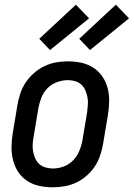

<svg xmlns="http://www.w3.org/2000/svg" viewBox="-20 -789 569 817"><path d="M204 8Q175 8 147 2Q119 -4 96 -19Q73 -34 58 -56.5Q43 -79 36 -106Q29 -133 29 -162Q29 -191 34 -221L54 -341Q58 -365 66 -390Q74 -415 89 -437.5Q104 -460 124.5 -478Q145 -496 169 -507.5Q193 -519 218.5 -523.5Q244 -528 269 -528Q298 -528 326 -522Q354 -516 377 -501Q400 -486 415.5 -463.5Q431 -441 438 -414Q445 -387 444.5 -358Q444 -329 439 -299L419 -179Q415 -155 407 -130Q399 -105 384.5 -82.5Q370 -60 349.5 -42Q329 -24 305 -12.5Q281 -1 255 3.5Q229 8 204 8ZM205 -72Q228 -72 251 -80.5Q274 -89 291 -106.5Q308 -124 317.5 -147Q327 -170 331 -193L351 -313Q353 -329 354 -345Q355 -361 352 -376Q349 -391 343 -405Q337 -419 326 -429Q315 -439 300 -443.5Q285 -448 269 -448Q246 -448 222.5 -439.5Q199 -431 182 -413.5Q165 -396 156 -373Q147 -350 143 -327L123 -207Q120 -191 119 -175Q118 -159 121 -144Q124 -129 130 -115Q136 -101 147 -91Q158 -81 173.5 -76.5Q189 -72 205 -72ZM363 -576 317 -624 473 -769 529 -711ZM193 -576 147 -624 303 -769 359 -711Z"/></svg>

Font: Iosevka Medium
Style: Italic
Weight: 500
Italic angle: -9°
Monospace: yes
Designer: Belleve Invis
Foundry: Belleve Invis
Version: Version 32.5.0; ttfautohint (v1.8.4)